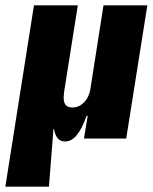

<svg xmlns="http://www.w3.org/2000/svg" viewBox="-49 -518 572 718"><path d="M-29 180 78 -498H242L191 -176Q188 -155 190 -141.5Q192 -128 200.5 -122Q209 -116 222 -116Q238 -116 252 -124.5Q266 -133 276 -149Q286 -165 289 -185L338 -498H502L423 0H265L279 -85H275Q257 -35 237.5 -12Q218 11 195 11Q177 11 167 -0.5Q157 -12 153 -36H151L134 180Z"/></svg>

Font: Nunito Sans 10pt Condensed Black
Style: Italic
Weight: 900
Width: 3
Italic angle: -9°
Designer: Vernon Adams
Foundry: Vernon Adams
Version: Version 3.101;gftools[0.9.27]